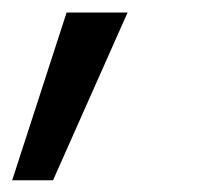

<svg xmlns="http://www.w3.org/2000/svg" viewBox="-34 -122 334 312"><path d="M-14.2 170.9 74.2 -101.6H173.3L52.2 170.9Z"/></svg>

Font: Inter 16pt
Style: Italic
Weight: 400
Italic angle: -9.3988°
Version: Version 4.001;git-66647c0bb